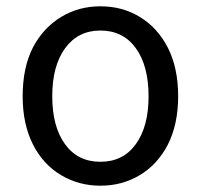

<svg xmlns="http://www.w3.org/2000/svg" viewBox="-20 -577 637 610"><path d="M175 -20Q117 -54 84.5 -118.5Q52 -183 52 -271Q52 -363 85 -427Q118 -489 174 -523Q230 -557 299 -557Q368 -557 423 -524Q481 -489 513.5 -425Q546 -361 546 -271Q546 -182 513 -117Q480 -54 424 -20.5Q368 13 299 13Q231 13 175 -20ZM452 -271Q452 -368 411.5 -424Q371 -480 299 -480Q228 -480 187 -424Q146 -368 146 -271Q146 -175 186.5 -119Q227 -63 299 -63Q371 -63 411.5 -119Q452 -175 452 -271Z"/></svg>

Font: Merged Yaku Han JP
Style: Regular
Weight: 400
Designer: Ryoko NISHIZUKA 西塚涼子 (kana, bopomofo & ideographs); Paul D. Hunt (Latin, Greek & Cyrillic); Sandoll Communications 산돌커뮤니
Foundry: Adobe
Version: Version 2.004